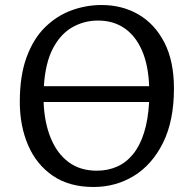

<svg xmlns="http://www.w3.org/2000/svg" viewBox="-20 -735 755 766"><path d="M59 -328Q59 -434 86.5 -508Q114 -582 161 -627.5Q208 -673 266 -694Q324 -715 385 -715Q468 -715 533 -677Q598 -639 636 -565Q674 -491 674 -382Q674 -253 630.5 -165.5Q587 -78 514.5 -33.5Q442 11 353 11Q256 11 190.5 -34Q125 -79 92 -156Q59 -233 59 -328ZM366 -54Q410 -54 446.5 -70Q483 -86 510.5 -119.5Q538 -153 554.5 -205Q571 -257 575 -328H154Q157 -246 182.5 -184Q208 -122 254 -88Q300 -54 366 -54ZM371 -653Q316 -653 269 -626.5Q222 -600 191.5 -542.5Q161 -485 155 -391H575Q572 -475 546.5 -533.5Q521 -592 476.5 -622.5Q432 -653 371 -653Z"/></svg>

Font: Literata
Style: Italic
Weight: 400
Italic angle: -2°
Designer: Latin by Veronika Burian and Jose Scaglione. Greek by Irene Vlachou. Cyrillic by Vera Evstafieva
Foundry: TypeTogether
Version: Version 3.103;gftools[0.9.29]